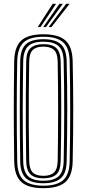

<svg xmlns="http://www.w3.org/2000/svg" viewBox="-20 -988 460 1015"><path d="M209.8 6.8Q128.2 6.8 92.3 -26.3Q56.5 -59.5 55.1 -135.6Q54.1 -211.2 53.5 -276.1Q52.9 -341.1 52.9 -402.2Q52.9 -463.4 53.5 -527.1Q54.1 -590.9 55.1 -664.1Q56.5 -740.6 92.4 -773.7Q128.4 -806.8 209.8 -806.8Q289.2 -806.8 325.9 -774.2Q362.5 -741.6 364.2 -664.1Q365.6 -599 366.4 -536.2Q367.2 -473.5 367.2 -409.7Q367.2 -345.9 366.5 -278.2Q365.8 -210.5 364.2 -135.5Q362.5 -57 325.1 -25.1Q287.7 6.8 209.8 6.8ZM209.8 -6.3Q279.5 -6.3 313.3 -35.1Q347 -64 348.3 -136Q349.7 -204.8 350.3 -268.4Q351 -332 351.1 -394.8Q351.2 -457.6 350.6 -523.8Q349.9 -589.9 348.3 -663.7Q347 -734.8 313.8 -764.3Q280.6 -793.7 209.8 -793.7Q136.5 -793.7 104.4 -763.4Q72.4 -733.1 71 -663.7Q69.9 -603.5 69.3 -545.5Q68.6 -487.5 68.6 -425.7Q68.5 -363.9 69 -293Q69.5 -222.1 71 -136Q72.1 -63.9 106 -35.1Q140 -6.3 209.8 -6.3ZM209.8 -19.3Q145.2 -19.3 116.6 -46.4Q87.9 -73.5 86.8 -136Q85.8 -211.2 85.2 -276.1Q84.6 -341 84.6 -402.2Q84.6 -463.3 85.2 -527.1Q85.8 -590.8 86.8 -663.7Q87.9 -726.4 116.4 -753.5Q145 -780.7 209.8 -780.7Q272.2 -780.7 301.6 -754.2Q330.9 -727.8 332.5 -663.4Q333.9 -601.4 334.7 -539Q335.5 -476.5 335.5 -411.9Q335.5 -347.2 334.8 -278.7Q334.1 -210.3 332.5 -136.4Q331.2 -71.1 300.9 -45.2Q270.6 -19.3 209.8 -19.3ZM209.8 -32.4Q261.7 -32.4 288.6 -54.9Q315.4 -77.5 316.6 -136.7Q318 -204.2 318.7 -268.5Q319.3 -332.7 319.4 -396.5Q319.5 -460.2 318.9 -526.1Q318.2 -592.1 316.6 -663Q315.4 -721.3 289.3 -744.5Q263.2 -767.6 209.8 -767.6Q153.4 -767.6 128.6 -743.4Q103.7 -719.3 102.6 -663.4Q101.5 -598.6 100.9 -536.1Q100.2 -473.7 100.2 -410.3Q100.1 -346.8 100.7 -279.1Q101.4 -211.4 102.6 -136.4Q103.7 -80.9 128.6 -56.6Q153.4 -32.4 209.8 -32.4ZM209.8 -45.4Q162 -45.4 140.7 -66.7Q119.3 -88 118.5 -137.4Q117 -224.1 116.5 -310.3Q115.9 -396.5 116.5 -484.3Q117 -572.1 118.5 -662.9Q119.3 -714.5 142.1 -734.5Q164.9 -754.6 209.8 -754.6Q255.9 -754.6 277.8 -733.9Q299.7 -713.2 300.8 -662.7Q302.2 -598.8 303 -536.5Q303.8 -474.2 303.8 -410.7Q303.8 -347.1 303.1 -279.6Q302.4 -212 300.8 -137.3Q299.7 -86.1 277.5 -65.8Q255.2 -45.4 209.8 -45.4ZM209.8 -58.5Q247.5 -58.5 265.8 -76.3Q284.2 -94.1 285 -138.4Q285.9 -204 286.6 -266.6Q287.2 -329.2 287.2 -392.3Q287.3 -455.4 286.8 -521.8Q286.3 -588.3 285 -661.3Q284.2 -707.2 265.2 -724.4Q246.2 -741.5 209.8 -741.5Q171.7 -741.5 153.4 -723.9Q135.1 -706.2 134.3 -662.4Q133 -579.2 132.3 -496.2Q131.7 -413.2 132.1 -325Q132.5 -236.7 134.3 -137.4Q135.1 -95.1 152.8 -76.8Q170.5 -58.5 209.8 -58.5ZM179.5 -845 258.3 -967.8H276.5L194.3 -845ZM237.1 -845 329.7 -967.8H347.8L251.9 -845ZM208.5 -845 294 -967.8H312.2L223 -845Z"/></svg>

Font: Big Shoulders Inline Text Thin
Style: Regular
Weight: 100
Designer: Patric King
Foundry: XO Type Co
Version: Version 2.002